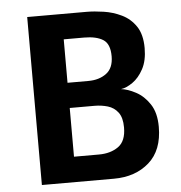

<svg xmlns="http://www.w3.org/2000/svg" viewBox="-51 -749 752 797"><g transform="rotate(-5 325.0 -350.0)"><path d="M91.5 0V-700H339Q370.5 -700 409.5 -694.2Q448.5 -688.5 484.2 -671.2Q520 -654 543 -620Q566 -586 566 -529Q566 -477 547.2 -442.2Q528.5 -407.5 502.2 -389.2Q476 -371 453.5 -368Q481 -365 514.5 -347.2Q548 -329.5 572 -293.2Q596 -257 596 -198.5Q596 -101 538.8 -50.5Q481.5 0 392 0ZM234.5 -413.5H321.5Q366.5 -413.5 396.5 -435.8Q426.5 -458 426.5 -507.5Q426.5 -559 398.2 -576.8Q370 -594.5 319.5 -594.5H234.5ZM234.5 -105.5H338.5Q387 -105.5 419.5 -128.5Q452 -151.5 452 -208.5Q452 -249.5 435.5 -271.2Q419 -293 392.8 -300.8Q366.5 -308.5 338 -308.5H234.5Z"/></g></svg>

Font: Trispace SemiBold
Style: Regular
Weight: 600
Designer: Tyler Finck
Foundry: Etcetera Type Company
Version: Version 1.210; ttfautohint (v1.8.3)